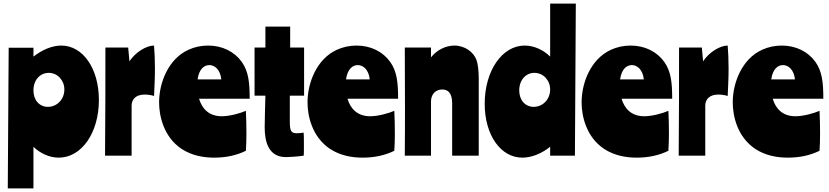

<svg xmlns="http://www.w3.org/2000/svg" viewBox="-20 -861 4586 1062"><path d="M23 181H165V-49C201 -14 252 11 305 11C431 11 527 -126 527 -308C527 -483 438 -609 319 -609C267 -609 213 -585 165 -548V-597H28ZM165 -361C165 -418 201 -458 250 -458C298 -458 336 -417 336 -366C336 -311 295 -270 245 -270C198 -270 165 -307 165 -361Z M563 -598C563 -405 563 -216 561 0H708V-277C708 -311 731 -338 780 -338C795 -338 820 -335 832 -330C834 -374 837 -428 837 -481C837 -528 835 -574 832 -609C789 -609 729 -572 696 -522L689 -598Z M1361 -315C1361 -403 1355 -466 1317 -519C1277 -575 1210 -609 1131 -609C1093 -609 1056 -601 1023 -586C910 -535 860 -402 860 -295C860 -223 883 -105 985 -37C1042 0 1106 11 1165 11C1231 11 1289 -2 1340 -27C1342 -55 1343 -88 1343 -122C1343 -165 1342 -210 1340 -248C1308 -234 1250 -218 1207 -218C1137 -218 1098 -258 1081 -315ZM1138 -501C1168 -501 1199 -475 1204 -422H1073C1081 -480 1110 -501 1138 -501Z M1448 -598H1388V-332H1448C1447 -293 1444 -190 1444 -157C1444 -75 1466 8 1562 8C1581 8 1627 5 1660 0C1661 -8 1661 -31 1661 -56C1661 -85 1661 -119 1659 -128C1651 -125 1631 -124 1622 -124C1589 -124 1583 -137 1583 -192V-332H1662V-598H1585V-714H1448Z M2182 -315C2182 -403 2176 -466 2138 -519C2098 -575 2031 -609 1952 -609C1914 -609 1877 -601 1844 -586C1731 -535 1681 -402 1681 -295C1681 -223 1704 -105 1806 -37C1863 0 1927 11 1986 11C2052 11 2110 -2 2161 -27C2163 -55 2164 -88 2164 -122C2164 -165 2163 -210 2161 -248C2129 -234 2071 -218 2028 -218C1958 -218 1919 -258 1902 -315ZM1959 -501C1989 -501 2020 -475 2025 -422H1894C1902 -480 1931 -501 1959 -501Z M2219 -598C2219 -501 2220 -333 2220 -283C2220 -198 2220 -88 2219 0H2364V-300C2364 -338 2388 -366 2426 -366C2455 -366 2481 -350 2481 -290V0H2628V-427C2628 -471 2623 -508 2616 -528C2601 -572 2552 -609 2493 -609C2445 -609 2396 -584 2364 -544V-598Z M3165 -841H3023V-548C2988 -583 2936 -609 2882 -609C2757 -609 2661 -469 2661 -287C2661 -113 2750 11 2869 11C2920 11 2975 -11 3023 -49V0H3160ZM2852 -361C2852 -418 2888 -458 2936 -458C2985 -458 3023 -417 3023 -366C3023 -311 2982 -270 2932 -270C2885 -270 2852 -307 2852 -361Z M3698 -315C3698 -403 3692 -466 3654 -519C3614 -575 3547 -609 3468 -609C3430 -609 3393 -601 3360 -586C3247 -535 3197 -402 3197 -295C3197 -223 3220 -105 3322 -37C3379 0 3443 11 3502 11C3568 11 3626 -2 3677 -27C3679 -55 3680 -88 3680 -122C3680 -165 3679 -210 3677 -248C3645 -234 3587 -218 3544 -218C3474 -218 3435 -258 3418 -315ZM3475 -501C3505 -501 3536 -475 3541 -422H3410C3418 -480 3447 -501 3475 -501Z M3736 -598C3736 -405 3736 -216 3734 0H3881V-277C3881 -311 3904 -338 3953 -338C3968 -338 3993 -335 4005 -330C4007 -374 4010 -428 4010 -481C4010 -528 4008 -574 4005 -609C3962 -609 3902 -572 3869 -522L3862 -598Z M4534 -315C4534 -403 4528 -466 4490 -519C4450 -575 4383 -609 4304 -609C4266 -609 4229 -601 4196 -586C4083 -535 4033 -402 4033 -295C4033 -223 4056 -105 4158 -37C4215 0 4279 11 4338 11C4404 11 4462 -2 4513 -27C4515 -55 4516 -88 4516 -122C4516 -165 4515 -210 4513 -248C4481 -234 4423 -218 4380 -218C4310 -218 4271 -258 4254 -315ZM4311 -501C4341 -501 4372 -475 4377 -422H4246C4254 -480 4283 -501 4311 -501Z"/></svg>

Font: Ranchers
Style: Regular
Weight: 400
Designer: Pablo Impallari, Brenda Gallo
Foundry: Pablo Impallari, Brenda Gallo
Version: Version 1.000